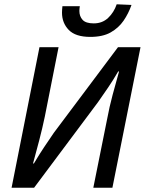

<svg xmlns="http://www.w3.org/2000/svg" viewBox="-20 -875 678 895"><path d="M34 0 164 -655H253L189 -332Q178 -279 163 -221.5Q148 -164 134 -113H138Q163 -155 185 -188Q207 -221 231 -256L530 -655H635L504 0H415L480 -323Q490 -377 505 -433Q520 -489 535 -542H531Q506 -499 484 -467Q462 -435 437 -399L139 0ZM401 -703Q332 -703 300.5 -735.5Q269 -768 269 -816Q269 -822 269.5 -829.5Q270 -837 271 -846H352Q351 -838 350.5 -833.5Q350 -829 350 -824Q350 -799 365 -782.5Q380 -766 417 -766Q457 -766 484 -791.5Q511 -817 524 -855L593 -852Q579 -812 556 -778.5Q533 -745 496 -724Q459 -703 401 -703Z"/></svg>

Font: Source Sans 3 Medium
Style: Italic
Weight: 500
Italic angle: -11°
Designer: Paul D. Hunt
Foundry: Adobe
Version: Version 3.052;hotconv 1.1.0;makeotfexe 2.6.0